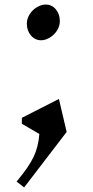

<svg xmlns="http://www.w3.org/2000/svg" viewBox="-20 -560 410 844"><path d="M86 264 53 238Q106 175 127.5 130Q149 85 153 29L76 -16V-42L239 -125L273 20ZM243 -467Q243 -445 230.5 -425.5Q218 -406 198.5 -394.5Q179 -383 161 -383Q134 -383 116 -404Q98 -425 98 -456Q98 -478 110.5 -497.5Q123 -517 142.5 -528.5Q162 -540 180 -540Q208 -540 225.5 -519Q243 -498 243 -467Z"/></svg>

Font: Inknut Antiqua Light
Style: Regular
Weight: 300
Designer: Claus Eggers Sørensen
Foundry: Claus Eggers Sørensen
Version: Version 1.003; ttfautohint (v1.8.2) -l 8 -r 50 -G 200 -x 14 